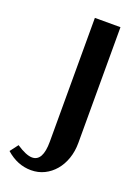

<svg xmlns="http://www.w3.org/2000/svg" viewBox="-145 -757 588 825"><g transform="rotate(20 148.5 -344.5)"><path d="M-8 -36 20 -73Q65 -43 92 -43Q141 -43 141 -133V-699H258V-170Q258 -131 246.5 -98Q235 -65 214.5 -41Q194 -17 166.5 -3.5Q139 10 106 10Q44 10 -8 -36Z"/></g></svg>

Font: Moniqa ExtBd Paragraph
Style: Regular
Weight: 800
Designer: Rajesh Rajput
Foundry: Rajesh Rajput
Version: Version 1.000